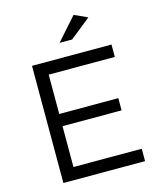

<svg xmlns="http://www.w3.org/2000/svg" viewBox="-133 -1015 916 1108"><g transform="rotate(-15 325.5 -461.0)"><path d="M186 -626V-391H539V-318H186V-74H594V0H106V-700H581V-626ZM369 -787H294L414 -922L493 -886Z"/></g></svg>

Font: Kalaa
Style: Regular
Weight: 400
Version: Version 1.20 June 5, 2016